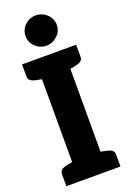

<svg xmlns="http://www.w3.org/2000/svg" viewBox="-179 -1021 722 1080"><g transform="rotate(-20 182.0 -481.0)"><path d="M97 0V-729H267V0ZM20 0V-71Q20 -88 30.5 -96.5Q41 -105 59 -109L103 -118L117 0ZM247 0 261 -118 305 -109Q323 -105 333.5 -96.5Q344 -88 344 -71V0ZM117 -729 103 -611 59 -620Q41 -624 30.5 -632.5Q20 -641 20 -658V-729ZM344 -729V-658Q344 -641 333.5 -632.5Q323 -624 305 -620L261 -611L247 -729ZM185 -781Q148 -781 120.5 -807.5Q93 -834 93 -871Q93 -909 120.5 -935.5Q148 -962 185 -962Q224 -962 252 -935.5Q280 -909 280 -871Q280 -834 251.5 -807.5Q223 -781 185 -781Z"/></g></svg>

Font: Aleo Black
Style: Regular
Weight: 900
Designer: Alessio Laiso
Foundry: Alessio Laiso
Version: Version 2.001;gftools[0.9.29]